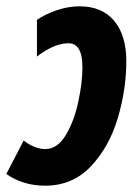

<svg xmlns="http://www.w3.org/2000/svg" viewBox="-48 -578 437 608"><path d="M-28 -27 27 -133Q42 -121 60 -113.5Q78 -106 95 -106Q134 -106 160.5 -150.5Q187 -195 200 -256Q213 -317 213 -365Q213 -441 169 -441Q124 -441 69 -399V-515Q95 -533 131.5 -545.5Q168 -558 204 -558Q275 -558 313.5 -512Q352 -466 352 -385Q352 -295 325 -204Q298 -113 240 -51.5Q182 10 95 10Q25 10 -28 -27Z"/></svg>

Font: Noto Sans Display Ex Bold Cond
Style: Italic
Weight: 800
Width: 3
Italic angle: -12°
Designer: Monotype Design team
Foundry: Monotype Imaging Inc.
Version: Version 1.000